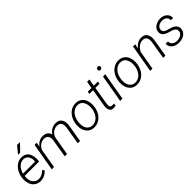

<svg xmlns="http://www.w3.org/2000/svg" viewBox="295 -2095 3451 3451"><g transform="rotate(-45 2020.0 -370.0)"><path d="M282.2 -613.3 336.9 -613.8 467.8 -749.5 394 -750ZM231.9 9.8C233.4 9.8 234.9 9.8 236.3 9.8C311 9.8 377 -21.5 424.3 -82.5L390.1 -110.4C347.7 -66.9 300.3 -40 242.7 -40C240.7 -40 238.3 -40 236.3 -40C204.1 -40.5 176.8 -50.8 153.8 -69.8C130.9 -88.9 114.7 -111.8 106.4 -138.7C98.1 -166 93.8 -190.9 93.8 -214.4C93.8 -225.6 94.7 -236.8 96.2 -248.5L97.7 -260.3H463.4L467.3 -295.9C468.8 -308.1 469.2 -319.8 469.2 -331.5C469.2 -362.8 463.9 -394.5 453.1 -426.3C442.4 -458.5 423.3 -484.9 396.5 -505.9C369.1 -526.9 335.9 -537.6 296.4 -538.1C294.4 -538.1 293 -538.1 291 -538.1C250.5 -538.1 211.9 -526.9 175.3 -503.9C138.7 -481 107.9 -447.8 83.5 -403.8C59.1 -359.4 44.4 -313 40 -264.2L38.6 -247.6C37.6 -237.3 37.1 -227.1 37.1 -216.8C37.1 -182.6 43.5 -147.9 56.6 -112.8C69.3 -77.6 91.3 -48.8 122.1 -25.9C152.8 -2.9 189.5 9.3 231.9 9.8ZM293.5 -488.3C334 -486.8 364.3 -471.2 384.3 -441.4C403.8 -411.6 414.1 -379.4 414.1 -345.2C414.1 -335.9 413.6 -326.7 412.1 -316.9L410.6 -309.6L104 -310.1C121.1 -367.2 145.5 -411.6 178.2 -442.4C210.9 -473.1 247.6 -488.3 287.1 -488.3C289.6 -488.3 291.5 -488.3 293.5 -488.3Z M617.2 -528.3 525.4 0H583.5L646 -362.8C657.2 -398.4 678.7 -428.2 710.4 -452.1C742.2 -476.1 776.4 -487.8 812.5 -487.8C813.5 -487.8 814.5 -487.8 815.4 -487.8C882.3 -485.8 916 -449.2 916 -377.9C916 -369.1 915.5 -359.4 914.6 -349.6L856 0H914.1L974.6 -349.6C982.9 -389.2 1003.9 -422.4 1036.6 -448.7C1069.8 -474.6 1105.5 -487.8 1144 -487.8C1145 -487.8 1146 -487.8 1147 -487.8C1206.1 -486.8 1239.3 -457.5 1245.6 -399.9C1246.6 -392.1 1246.6 -383.8 1246.6 -376C1246.6 -365.7 1246.1 -355.5 1245.1 -345.2L1187.5 0H1245.6L1303.7 -344.2L1304.7 -355.5C1305.2 -363.8 1305.7 -372.1 1305.7 -379.9C1305.7 -424.8 1294.4 -462.4 1272 -492.2C1249.5 -522 1213.4 -537.1 1163.1 -538.1C1161.6 -538.1 1160.6 -538.1 1159.2 -538.1C1086.4 -538.1 1022.5 -501.5 974.1 -435.5C962.4 -499.5 910.2 -536.6 835.9 -538.1C834.5 -538.1 833 -538.1 831.5 -538.1C761.7 -538.1 703.1 -506.3 656.7 -442.4L673.3 -528.3Z M1405.8 -252.4 1404.3 -224.6C1404.3 -223.1 1404.3 -222.2 1404.3 -220.7C1404.3 -152.8 1421.9 -97.2 1457 -55.2C1492.2 -12.7 1539.6 8.8 1598.6 9.8C1600.6 9.8 1603 9.8 1605 9.8C1671.4 9.8 1728.5 -15.1 1777.3 -64.5C1825.7 -114.3 1855 -180.7 1864.7 -264.2L1865.7 -273.4C1866.7 -285.2 1867.2 -296.9 1867.2 -308.1C1867.2 -343.8 1861.3 -378.9 1848.6 -414.6C1836.4 -449.7 1814.9 -479 1784.2 -502.4C1753.4 -525.4 1715.8 -537.6 1672.4 -538.1C1670.4 -538.1 1668.5 -538.1 1667 -538.1C1624.5 -538.1 1585 -527.3 1547.9 -505.9C1510.7 -483.9 1479.5 -452.1 1454.1 -409.7C1428.7 -367.2 1413.1 -320.3 1407.2 -269ZM1464.8 -261.2C1473.1 -330.6 1496.1 -385.7 1533.2 -426.8C1570.8 -467.8 1613.8 -488.3 1663.6 -488.3C1665.5 -488.3 1667.5 -488.3 1669.4 -488.3C1717.3 -487.3 1752.4 -468.8 1775.4 -432.6C1798.3 -396.5 1809.6 -354.5 1809.6 -307.1C1809.6 -296.4 1809.1 -284.7 1808.1 -272.9L1806.6 -256.8C1801.3 -215.8 1789.1 -178.2 1770 -144.5C1732.4 -76.7 1672.9 -39.1 1605 -39.1C1604 -39.1 1602.5 -39.1 1601.6 -39.1C1568.8 -40 1542 -49.8 1520 -68.4C1498 -86.9 1482.9 -109.9 1474.6 -137.7C1466.3 -165.5 1461.9 -192.4 1461.9 -218.8C1461.9 -229.5 1462.4 -240.7 1463.9 -252.4Z M2087.9 -663.6 2064 -528.3H1970.2L1961.4 -480.5H2056.2L1998 -128.4C1997.1 -119.1 1996.6 -109.9 1996.6 -101.6C1996.6 -70.3 2003.9 -43.9 2017.6 -23.4C2031.7 -2.4 2055.7 8.3 2089.8 8.8C2091.8 8.8 2094.2 8.8 2096.2 8.8C2113.8 8.8 2131.3 6.3 2148.4 1.5L2150.9 -46.4C2131.8 -43.9 2117.2 -43 2106.9 -43C2106 -43 2104.5 -43 2103.5 -43C2070.8 -43.9 2054.7 -62 2054.7 -97.7L2055.7 -127.9L2114.3 -480.5H2220.2L2228.5 -528.3H2122.6L2146 -663.6Z M2372.6 -681.2C2372.6 -680.2 2372.6 -679.2 2372.6 -678.2C2372.6 -657.7 2385.3 -645.5 2410.2 -641.6C2435.1 -647 2445.8 -656.2 2452.1 -681.2C2448.7 -707 2439.9 -716.8 2414.6 -721.2C2388.2 -715.8 2374 -702.1 2372.6 -681.2ZM2414.6 -528.3H2356.4L2264.2 0H2322.8Z M2492.7 -252.4 2491.2 -224.6C2491.2 -223.1 2491.2 -222.2 2491.2 -220.7C2491.2 -152.8 2508.8 -97.2 2543.9 -55.2C2579.1 -12.7 2626.5 8.8 2685.5 9.8C2687.5 9.8 2689.9 9.8 2691.9 9.8C2758.3 9.8 2815.4 -15.1 2864.3 -64.5C2912.6 -114.3 2941.9 -180.7 2951.7 -264.2L2952.6 -273.4C2953.6 -285.2 2954.1 -296.9 2954.1 -308.1C2954.1 -343.8 2948.2 -378.9 2935.5 -414.6C2923.3 -449.7 2901.9 -479 2871.1 -502.4C2840.3 -525.4 2802.7 -537.6 2759.3 -538.1C2757.3 -538.1 2755.4 -538.1 2753.9 -538.1C2711.4 -538.1 2671.9 -527.3 2634.8 -505.9C2597.7 -483.9 2566.4 -452.1 2541 -409.7C2515.6 -367.2 2500 -320.3 2494.1 -269ZM2551.8 -261.2C2560.1 -330.6 2583 -385.7 2620.1 -426.8C2657.7 -467.8 2700.7 -488.3 2750.5 -488.3C2752.4 -488.3 2754.4 -488.3 2756.3 -488.3C2804.2 -487.3 2839.4 -468.8 2862.3 -432.6C2885.3 -396.5 2896.5 -354.5 2896.5 -307.1C2896.5 -296.4 2896 -284.7 2895 -272.9L2893.6 -256.8C2888.2 -215.8 2876 -178.2 2856.9 -144.5C2819.3 -76.7 2759.8 -39.1 2691.9 -39.1C2690.9 -39.1 2689.5 -39.1 2688.5 -39.1C2655.8 -40 2628.9 -49.8 2606.9 -68.4C2585 -86.9 2569.8 -109.9 2561.5 -137.7C2553.2 -165.5 2548.8 -192.4 2548.8 -218.8C2548.8 -229.5 2549.3 -240.7 2550.8 -252.4Z M3120.1 -528.3 3028.3 0H3085.9L3148.4 -362.3C3193.4 -446.8 3252.9 -487.8 3319.3 -487.8C3320.3 -487.8 3321.3 -487.8 3322.3 -487.8C3379.9 -486.3 3411.6 -456.5 3417 -398.4C3417.5 -391.6 3418 -384.8 3418 -377.4C3418 -366.7 3417 -356 3416 -344.7L3358.4 0H3416L3473.6 -343.8C3475.1 -357.4 3476.1 -370.6 3476.1 -382.8C3476.1 -424.3 3465.8 -460.4 3445.3 -490.7C3424.8 -521 3389.2 -536.6 3338.4 -538.1C3336.9 -538.1 3335.9 -538.1 3334.5 -538.1C3267.1 -538.1 3205.1 -502.9 3158.2 -438L3175.8 -528.3Z M3899.9 -137.7C3896 -107.9 3880.4 -84 3853 -66.4C3825.7 -48.3 3792.5 -39.6 3753.4 -39.6C3674.8 -41 3627 -81.5 3627 -147.9L3568.8 -148.4C3568.8 -145 3568.4 -141.6 3568.4 -138.2C3568.4 -111.3 3575.7 -86.9 3590.3 -64.5C3604.5 -42 3626 -24.4 3654.8 -11.2C3683.6 2.4 3715.3 9.3 3751 9.8L3771 9.3C3824.7 5.9 3868.7 -9.3 3902.8 -36.6C3936.5 -63.5 3955.1 -98.1 3957.5 -140.6C3957.5 -144 3958 -147.5 3958 -150.9C3958 -208 3922.9 -249.5 3853.5 -275.9L3820.8 -287.1L3759.8 -304.7C3708 -320.3 3682.1 -346.7 3682.1 -383.3C3682.1 -386.2 3682.1 -389.6 3682.6 -393.1C3686 -421.9 3700.2 -444.8 3725.6 -462.4C3751 -479.5 3782.2 -488.3 3819.3 -488.3C3855 -487.8 3883.3 -478 3904.3 -459C3924.8 -439.9 3935.1 -416 3935.1 -388.2C3935.1 -385.7 3935.1 -382.8 3935.1 -380.4H3992.7C3992.7 -383.3 3992.7 -386.7 3992.7 -389.6C3992.7 -433.1 3977.5 -468.3 3946.3 -495.6C3915 -523.4 3873.5 -537.6 3821.8 -538.1C3820.8 -538.1 3819.3 -538.1 3818.4 -538.1C3767.1 -538.1 3722.7 -524.4 3684.6 -497.6C3647 -470.2 3627 -434.6 3624.5 -390.6C3624.5 -387.7 3624 -384.3 3624 -381.3C3624 -325.2 3660.6 -285.2 3733.9 -260.3L3817.9 -235.4C3873 -216.8 3900.4 -188 3900.4 -148.4C3900.4 -145 3900.4 -141.1 3899.9 -137.7Z"/></g></svg>

Font: Roboto Light
Style: Italic
Weight: 300
Italic angle: -12°
Designer: Google
Version: Version 2.137; 2017